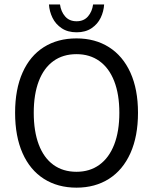

<svg xmlns="http://www.w3.org/2000/svg" viewBox="-20 -843 699 875"><path d="M328.6 -668Q413.6 -668 476.8 -627.9Q540 -587.9 574.5 -511.7Q608.9 -435.5 608.9 -329.1Q608.9 -222.2 574.5 -145.3Q540 -68.4 476.8 -28.1Q413.6 12.2 328.6 12.2Q243.2 12.2 179.9 -28.1Q116.7 -68.4 82.8 -145Q48.8 -221.7 48.8 -329.1Q48.8 -436 82.8 -512.2Q116.7 -588.4 179.7 -628.2Q242.7 -668 328.6 -668ZM328.6 -596.2Q267.1 -596.2 223.4 -564.7Q179.7 -533.2 156.7 -473.1Q133.8 -413.1 133.8 -329.1Q133.8 -244.6 156.7 -184.1Q179.7 -123.5 223.4 -91.8Q267.1 -60.1 328.6 -60.1Q389.2 -60.1 433.1 -92Q477.1 -124 500.5 -184.3Q523.9 -244.6 523.9 -329.1Q523.9 -413.1 500.5 -473.1Q477.1 -533.2 433.1 -564.7Q389.2 -596.2 328.6 -596.2ZM253.4 -822.8Q257.8 -790 276.9 -768.1Q295.9 -746.1 329.1 -746.1Q361.8 -746.1 380.9 -768.1Q399.9 -790 404.3 -822.8H454.6Q452.6 -790.5 438.7 -761.7Q424.8 -732.9 397.2 -714.4Q369.6 -695.8 329.1 -695.8Q288.6 -695.8 261 -714.4Q233.4 -732.9 219.2 -762Q205.1 -791 203.1 -822.8Z"/></svg>

Font: Varta
Style: Regular
Weight: 400
Designer: Joana Correia, Viktoriya Grabowska, Eben Sorkin
Foundry: Sorkin Type
Version: Version 1.002; ttfautohint (v1.3) -l 8 -r 24 -G 200 -x 12 -H